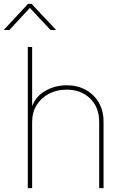

<svg xmlns="http://www.w3.org/2000/svg" viewBox="-71 -970 626 990"><path d="M94.7 -342.8V0H72.3V-727.5H94.7V-405.3H88.9Q106.4 -467.8 158.4 -499Q210.4 -530.3 272.5 -530.3Q328.6 -530.3 371.3 -506.6Q414.1 -482.9 438.5 -440.9Q462.9 -398.9 462.9 -342.8V0H440.4V-342.8Q440.4 -417 393.6 -462.4Q346.7 -507.8 272.5 -507.8Q221.7 -507.8 181.4 -486.6Q141.1 -465.3 117.9 -428Q94.7 -390.6 94.7 -342.8ZM-22.5 -815.4H-50.8V-816.4L73.7 -950.2H91.8L217.3 -816.4V-815.4H189.5L83 -929.2Z"/></svg>

Font: Inter 28pt Thin
Style: Regular
Weight: 250
Designer: Rasmus Andersson
Foundry: rsms
Version: Version 4.001;git-66647c0bb